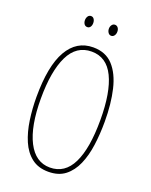

<svg xmlns="http://www.w3.org/2000/svg" viewBox="-163 -969 837 1065"><g transform="rotate(20 255.5 -436.5)"><path d="M457 -358Q457 -286 448 -219.5Q439 -153 416.5 -101.5Q394 -50 355.5 -20Q317 10 257 10Q197 10 157.5 -21Q118 -52 95.5 -104.5Q73 -157 63.5 -223Q54 -289 54 -358Q54 -541 106.5 -632.5Q159 -724 257 -724Q331 -724 374.5 -676.5Q418 -629 437.5 -546.5Q457 -464 457 -358ZM80 -358Q80 -195 126 -105Q172 -15 257 -15Q345 -15 388 -103Q431 -191 431 -358Q431 -522 388 -610.5Q345 -699 257 -699Q167 -699 123.5 -609.5Q80 -520 80 -358ZM161 -850Q161 -863 167.5 -873Q174 -883 186 -883Q197 -883 203.5 -873.5Q210 -864 210 -850Q210 -836 203.5 -827Q197 -818 186 -818Q174 -818 167.5 -827.5Q161 -837 161 -850ZM302 -851Q302 -864 309 -873.5Q316 -883 327 -883Q338 -883 345 -874Q352 -865 352 -851Q352 -837 345 -827.5Q338 -818 327 -818Q316 -818 309 -828Q302 -838 302 -851Z"/></g></svg>

Font: Noto Sans Gurmukhi ExtraCondensed Thin
Style: Regular
Weight: 100
Width: 2
Designer: Jelle Bosma - Monotype Design Team
Foundry: Monotype Imaging Inc.
Version: Version 2.004; ttfautohint (v1.8.4.7-5d5b)